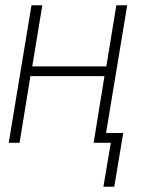

<svg xmlns="http://www.w3.org/2000/svg" viewBox="-20 -540 540 726"><path d="M371 166 399 0H334L375 -252H95L54 0H13L99 -520H140L102 -289H382L420 -520H461L381 -37H446L412 166Z"/></svg>

Font: Iosevka SS18 Extralight
Style: Italic
Weight: 200
Italic angle: -9°
Monospace: yes
Designer: Belleve Invis
Foundry: Belleve Invis
Version: Version 25.1.1; ttfautohint (v1.8.4)